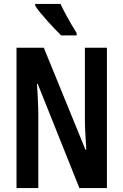

<svg xmlns="http://www.w3.org/2000/svg" viewBox="-20 -957 628 977"><path d="M524 0H384L172 -530H168Q170 -506 171 -484Q172 -462 173 -442Q174 -422 174.5 -404Q175 -386 175 -371V0H64V-714H203L415 -195H419Q418 -218 416.5 -240Q415 -262 414 -281.5Q413 -301 412.5 -318.5Q412 -336 412 -350V-714H524ZM288 -937Q298 -915 313 -887Q328 -859 343.5 -832.5Q359 -806 370 -789V-777H291Q279 -789 260 -808.5Q241 -828 221.5 -850Q202 -872 185 -892.5Q168 -913 159 -928V-937Z"/></svg>

Font: Noto Sans Display ExtraCondensed SemiBold
Style: Regular
Weight: 600
Width: 2
Designer: Monotype Design Team
Foundry: Monotype Imaging Inc.
Version: Version 2.003